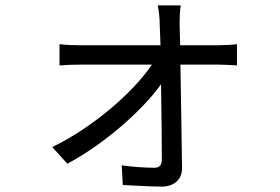

<svg xmlns="http://www.w3.org/2000/svg" viewBox="-20 -631 1040 713"><path d="M649 -463 647 -544C647 -567 648 -590 651 -611H566C570 -589 573 -564 573 -544C574 -525 575 -497 576 -463H275C251 -463 224 -464 201 -467V-388C225 -390 250 -391 277 -391H544C476 -289 324 -157 174 -85L230 -23C366 -95 510 -222 578 -318C580 -212 581 -100 581 -37C581 -19 572 -8 554 -8C524 -8 472 -11 432 -17L436 56C476 58 541 62 581 62C625 62 657 36 656 -7C655 -101 652 -265 650 -391H795C814 -391 842 -389 860 -388V-467C846 -465 813 -463 793 -463Z"/></svg>

Font: Noto Sans JP Regular
Style: Regular
Weight: 400
Designer: Ryoko NISHIZUKA (kana & ideographs); Paul D. Hunt (Latin, Greek & Cyrillic); Wenlong ZHANG (bopomofo); Sandoll Communica
Foundry: Adobe Systems Incorporated
Version: Version 1.004;PS 1.004;hotconv 1.0.82;makeotf.lib2.5.63406